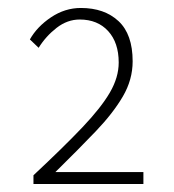

<svg xmlns="http://www.w3.org/2000/svg" viewBox="-20 -913 437 482"><path d="M64 -451V-473Q140 -544 187 -593.5Q234 -643 256 -681Q278 -719 278 -756Q278 -806 251.5 -835Q225 -864 180 -864Q149 -864 122 -843Q95 -822 77 -793L55 -814Q73 -846 108 -869.5Q143 -893 183 -893Q242 -893 277.5 -860Q313 -827 313 -759Q313 -713 288.5 -671Q264 -629 220.5 -583.5Q177 -538 119 -481H340V-451Z"/></svg>

Font: Noto Sans HK Thin
Style: Regular
Weight: 100
Designer: Ryoko NISHIZUKA 西塚涼子 (kana, bopomofo & ideographs); Paul D. Hunt (Latin, Greek & Cyrillic); Sandoll Communications 산돌커뮤니
Foundry: Adobe
Version: Version 2.004-H2;hotconv 1.0.118;makeotfexe 2.5.65603